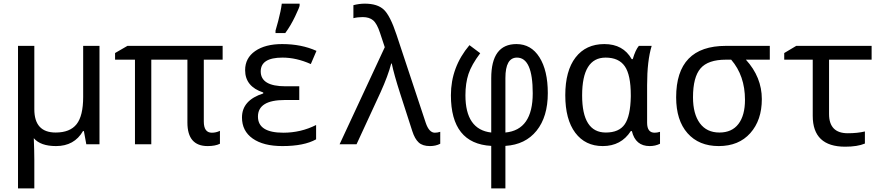

<svg xmlns="http://www.w3.org/2000/svg" viewBox="-20 -786 4841 1046"><path d="M167 -190.9Q167 -64 283.2 -64Q361.3 -64 397.2 -109.4Q433.1 -154.8 433.1 -257.8V-536.1H522V0H450.2L437 -71.8H432.1Q384.8 9.8 285.2 9.8Q200.7 9.8 164.1 -33.2Q167 41.5 167 84V240.2H78.1V-536.1H167Z M1178.2 -73.2V-2.9Q1152.8 9.8 1111.3 9.8Q1001 9.8 1001 -118.2V-460.9H804.2V0H715.3V-460.9H606.9V-497.1L674.3 -536.1H1192.9V-460.9H1090.3V-124Q1090.3 -63 1134.3 -63Q1156.7 -63 1178.2 -73.2Z M1610.4 -315.9V-241.2H1532.2Q1385.3 -241.2 1385.3 -150.9Q1385.3 -63 1523.4 -63Q1619.1 -63 1702.1 -105V-26.9Q1636.7 9.8 1518.1 9.8Q1415 9.8 1356.7 -31.2Q1298.3 -72.3 1298.3 -146Q1298.3 -240.2 1414.1 -276.9V-282.2Q1315.4 -314.5 1315.4 -403.8Q1315.4 -469.7 1370.1 -507.8Q1424.8 -545.9 1517.1 -545.9Q1622.6 -545.9 1704.1 -508.8L1673.3 -437Q1594.7 -472.2 1519 -472.2Q1400.4 -472.2 1400.4 -397Q1400.4 -315.9 1535.2 -315.9ZM1481 -619.1 1495.6 -671.4Q1510.3 -727.1 1515.1 -766.1H1612.3V-755.9Q1612.3 -748 1588.1 -697.3Q1564 -646.5 1534.2 -606H1481Z M1830.1 0 2076.2 -528.8 2050.3 -606.9Q2033.7 -657.7 2012.7 -675.3Q1991.7 -692.9 1956.1 -692.9Q1928.7 -692.9 1905.3 -687V-757.8Q1937 -766.1 1967.3 -766.1Q2036.6 -766.1 2071.3 -733.2Q2106 -700.2 2140.1 -597.2L2299.3 -117.2Q2317.4 -63 2349.1 -63Q2363.3 -63 2378.4 -67.9V-2.9Q2354 9.8 2322.3 9.8Q2282.2 9.8 2261 -9.8Q2239.7 -29.3 2226.1 -71.8L2160.2 -275.9Q2126.5 -380.4 2114.3 -439.9H2111.3Q2093.8 -372.6 2053.2 -283.2L1922.4 0Z M2656.2 240.2V8.8Q2436.5 -3.4 2436.5 -267.1Q2436.5 -420.4 2537.6 -540L2596.2 -496.1Q2548.8 -433.1 2532.2 -382.8Q2515.6 -332.5 2515.6 -267.1Q2515.6 -80.1 2656.2 -64V-359.9Q2656.2 -545.9 2793.5 -545.9Q2873.5 -545.9 2918.9 -473.9Q2964.4 -401.9 2964.4 -278.8Q2964.4 -149.9 2903.3 -74Q2842.3 2 2733.4 8.8V240.2ZM2733.4 -64Q2882.3 -78.1 2882.3 -277.8Q2882.3 -472.2 2796.4 -472.2Q2733.4 -472.2 2733.4 -360.8Z M3421.4 -463.9H3427.2Q3441.9 -514.2 3460.4 -536.1H3530.3Q3505.4 -455.1 3505.4 -321.8V-117.2Q3505.4 -63 3546.4 -63Q3560.5 -63 3575.7 -67.9V-2.9Q3550.3 9.8 3519.5 9.8Q3441.9 9.8 3422.4 -71.8H3416.5Q3363.8 9.8 3263.7 9.8Q3168.5 9.8 3114 -62.7Q3059.6 -135.3 3059.6 -267.1Q3059.6 -400.4 3115.7 -473.1Q3171.9 -545.9 3272.5 -545.9Q3375 -545.9 3421.4 -463.9ZM3416.5 -259.8V-267.1Q3416.5 -377.9 3383.8 -425Q3351.1 -472.2 3279.3 -472.2Q3151.4 -472.2 3151.4 -266.1Q3151.4 -64 3280.3 -64Q3352.5 -64 3383.5 -108.9Q3414.6 -153.8 3416.5 -259.8Z M4173.8 -536.1V-460.9H4043.5Q4130.4 -365.7 4130.4 -246.1Q4130.4 -131.3 4067.6 -60.8Q4004.9 9.8 3895.5 9.8Q3787.6 9.8 3725.6 -60.3Q3663.6 -130.4 3663.6 -255.9Q3663.6 -536.1 3934.6 -536.1ZM3963.4 -460.9H3934.6Q3837.4 -460.9 3796.4 -413.3Q3755.4 -365.7 3755.4 -255.9Q3755.4 -165.5 3792.7 -114.7Q3830.1 -64 3899.4 -64Q3967.3 -64 4002.9 -110.6Q4038.6 -157.2 4038.6 -242.2Q4038.6 -373.5 3963.4 -460.9Z M4728.5 -536.1V-460.9H4496.6V-165Q4496.6 -60.1 4598.6 -60.1Q4650.9 -60.1 4691.9 -69.8V-3.9Q4650.9 13.2 4584.5 13.2Q4407.7 13.2 4407.7 -154.8V-460.9H4252.4V-497.1L4317.9 -536.1Z"/></svg>

Font: Apple Sans Adjectives
Style: Regular
Weight: 400
Monospace: yes
Foundry: Apple Sans Adjectives
Version: Version 0.01